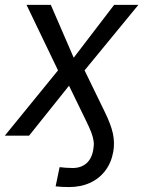

<svg xmlns="http://www.w3.org/2000/svg" viewBox="-41 -549 581 777"><path d="M238.3 208Q223.6 208 210 207.3Q196.3 206.5 184.1 205.1L200.2 127.4Q210.9 128.9 225.8 129.9Q240.7 130.9 253.4 130.9Q287.1 130.9 309.1 111.6Q331.1 92.3 336.9 54.2Q339.8 38.1 337.9 22.5Q335.9 6.8 328.4 -13.2Q320.8 -33.2 306.2 -62.5L238.3 -202.1L76.7 0H-21.5L193.8 -264.2L66.4 -529.3H164.6L257.3 -315.4L420.9 -529.3H519L301.3 -264.2L381.3 -99.6Q407.7 -46.4 415.8 -9Q423.8 28.3 417.5 64.5Q409.7 108.9 385.5 141.1Q361.3 173.3 323.7 190.7Q286.1 208 238.3 208Z"/></svg>

Font: Inter 24pt
Style: Italic
Weight: 400
Italic angle: -9.3988°
Designer: Rasmus Andersson
Foundry: rsms
Version: Version 4.001;git-66647c0bb